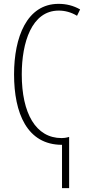

<svg xmlns="http://www.w3.org/2000/svg" viewBox="-20 -744 463 997"><path d="M284 -724C119 -724 53 -550 53 -358C53 -157 120 8 302 8V233H339V-33C322 -28 310 -27 300 -27C166 -27 93 -155 93 -358C93 -522 144 -689 285 -689C316 -689 349 -681 380 -662L396 -695C361 -715 324 -724 284 -724Z"/></svg>

Font: Noto Sans ExtraCondensed ExtraLight
Style: Regular
Weight: 200
Width: 2
Designer: Monotype Design Team
Foundry: Monotype Imaging Inc.
Version: Version 2.013